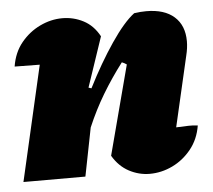

<svg xmlns="http://www.w3.org/2000/svg" viewBox="-43 -547 667 602"><g transform="rotate(-5 290.5 -246.0)"><path d="M8 0 91 -362Q66 -362 12 -363Q19 -407 44 -437.5Q69 -468 103.5 -484.5Q138 -501 174 -501Q209 -501 240 -485Q271 -469 290 -434L237 -277L246 -274Q285 -351 326 -411.5Q367 -472 400 -497Q420 -500 438 -500Q495 -500 526 -472.5Q557 -445 557 -395Q557 -374 551 -350L500 -129Q526 -130 539 -130.5Q552 -131 568 -129Q561 -86 536 -55Q511 -24 476.5 -7.5Q442 9 405 9Q371 9 340 -7.5Q309 -24 289 -58L363 -339Q356 -344 348 -347Q313 -301 284.5 -253.5Q256 -206 233 -152L203 0Z"/></g></svg>

Font: Piazzolla Black
Style: Italic
Weight: 900
Italic angle: -11.3°
Designer: Juan Pablo del Peral
Foundry: Huerta Tipografica
Version: Version 1.330